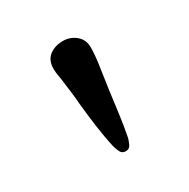

<svg xmlns="http://www.w3.org/2000/svg" viewBox="-84 -857 448 455"><g transform="rotate(-30 140.0 -629.5)"><path d="M190 -734Q190 -712 185 -680Q180 -648 177 -625Q173 -595 169 -564Q165 -533 159 -503Q157 -496 153 -487.5Q149 -479 139 -479Q129 -479 125 -487.5Q121 -496 119 -503Q112 -534 107.5 -567Q103 -600 100 -631Q99 -647 97 -662Q95 -677 93 -693Q92 -703 90 -713.5Q88 -724 88 -734Q88 -757 103 -768.5Q118 -780 140 -780Q160 -780 175 -767.5Q190 -755 190 -734Z"/></g></svg>

Font: Kaisei Opti
Style: Bold
Weight: 700
Designer: Font-Kai, 金井和夫
Foundry: KAZUO KANAI
Version: Version 5.003